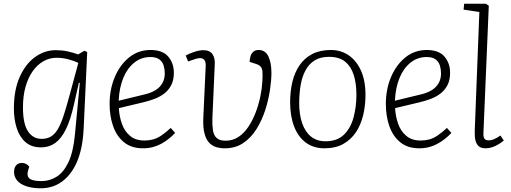

<svg xmlns="http://www.w3.org/2000/svg" viewBox="-20 -787 2759 1037"><path d="M411 -339 406 -340 379 -221Q361 -140 336 -89Q311 -38 278 -14.5Q245 9 202 9Q150 9 117.5 -19.5Q85 -48 70 -96Q55 -144 55 -201Q55 -301 86.5 -371.5Q118 -442 169.5 -479Q221 -516 281 -516Q314 -516 343 -510Q372 -504 402 -493L436 -513L451 -506L432 -96Q429 -26 415.5 27.5Q402 81 380 119Q358 157 329.5 182Q301 207 268.5 218.5Q236 230 201 230Q164 230 136.5 223Q109 216 91 204Q73 192 64.5 176Q56 160 56 142Q56 118 67.5 105.5Q79 93 98 93Q107 93 114 95.5Q121 98 127 102.5Q133 107 138 113L132 133Q126 152 131 165.5Q136 179 154 185Q172 191 206 191Q247 191 285 168Q323 145 349.5 89.5Q376 34 385 -63ZM205 -37Q234 -37 255 -49.5Q276 -62 292 -89Q308 -116 322.5 -159.5Q337 -203 354 -266L403 -447Q382 -458 350 -466.5Q318 -475 285 -475Q248 -475 215 -456.5Q182 -438 157 -403Q132 -368 118 -318.5Q104 -269 104 -207Q104 -119 131 -78Q158 -37 205 -37Z M793 -517Q858 -517 888.5 -481.5Q919 -446 919 -394Q919 -354 904.5 -326.5Q890 -299 866 -281Q842 -263 813.5 -252.5Q785 -242 756 -235L622 -203Q624 -160 638 -119.5Q652 -79 682 -53.5Q712 -28 760 -28Q785 -28 807 -34Q829 -40 852 -55.5Q875 -71 902 -96L926 -69Q910 -52 891 -37Q872 -22 851 -10.5Q830 1 805.5 7.5Q781 14 752 14Q690 14 650 -18.5Q610 -51 591 -105.5Q572 -160 572 -225Q572 -305 600 -371Q628 -437 677.5 -477Q727 -517 793 -517ZM870 -390Q870 -412 864 -432.5Q858 -453 841 -466Q824 -479 792 -479Q743 -479 705 -448.5Q667 -418 645.5 -365Q624 -312 621 -243L761 -277Q795 -285 819 -299.5Q843 -314 856.5 -337Q870 -360 870 -390Z M1377 -517Q1413 -517 1429.5 -482.5Q1446 -448 1446 -393Q1446 -353 1438 -300Q1430 -247 1412.5 -192.5Q1395 -138 1366 -91Q1337 -44 1294.5 -15Q1252 14 1195 14Q1168 14 1146 7Q1124 0 1108 -18Q1092 -36 1084 -68Q1076 -100 1078 -149L1091 -430Q1092 -451 1085 -461.5Q1078 -472 1063.5 -473Q1049 -474 1025 -465L996 -455L983 -487Q1000 -497 1028.5 -506.5Q1057 -516 1078 -516Q1113 -516 1127.5 -494.5Q1142 -473 1140 -441L1127 -146Q1126 -111 1130 -84Q1134 -57 1150 -42Q1166 -27 1199 -27Q1237 -27 1268 -47.5Q1299 -68 1322 -103Q1345 -138 1361 -180Q1377 -222 1386 -265.5Q1395 -309 1397 -347Q1399 -382 1397.5 -400Q1396 -418 1387.5 -427.5Q1379 -437 1359 -443L1328 -453Q1329 -470 1333.5 -484.5Q1338 -499 1348.5 -508Q1359 -517 1377 -517Z M1732 14Q1673 14 1631.5 -17Q1590 -48 1568.5 -104Q1547 -160 1547 -235Q1547 -293 1559 -344Q1571 -395 1597.5 -434Q1624 -473 1666 -495Q1708 -517 1767 -517Q1821 -517 1863 -488.5Q1905 -460 1929.5 -406Q1954 -352 1954 -274Q1954 -217 1941.5 -165Q1929 -113 1902.5 -73Q1876 -33 1834 -9.5Q1792 14 1732 14ZM1738 -24Q1801 -24 1837.5 -59.5Q1874 -95 1889.5 -152.5Q1905 -210 1905 -275Q1905 -336 1890.5 -382Q1876 -428 1844 -454Q1812 -480 1757 -480Q1710 -480 1679 -460.5Q1648 -441 1629.5 -406Q1611 -371 1603.5 -325.5Q1596 -280 1596 -229Q1596 -168 1612 -121.5Q1628 -75 1659.5 -49.5Q1691 -24 1738 -24Z M2285 -517Q2350 -517 2380.5 -481.5Q2411 -446 2411 -394Q2411 -354 2396.5 -326.5Q2382 -299 2358 -281Q2334 -263 2305.5 -252.5Q2277 -242 2248 -235L2114 -203Q2116 -160 2130 -119.5Q2144 -79 2174 -53.5Q2204 -28 2252 -28Q2277 -28 2299 -34Q2321 -40 2344 -55.5Q2367 -71 2394 -96L2418 -69Q2402 -52 2383 -37Q2364 -22 2343 -10.5Q2322 1 2297.5 7.5Q2273 14 2244 14Q2182 14 2142 -18.5Q2102 -51 2083 -105.5Q2064 -160 2064 -225Q2064 -305 2092 -371Q2120 -437 2169.5 -477Q2219 -517 2285 -517ZM2362 -390Q2362 -412 2356 -432.5Q2350 -453 2333 -466Q2316 -479 2284 -479Q2235 -479 2197 -448.5Q2159 -418 2137.5 -365Q2116 -312 2113 -243L2253 -277Q2287 -285 2311 -299.5Q2335 -314 2348.5 -337Q2362 -360 2362 -390Z M2569 -722 2484 -735 2487 -767H2604L2620 -756L2591 -68Q2590 -46 2597 -37.5Q2604 -29 2618 -29Q2634 -29 2649 -35.5Q2664 -42 2683 -55L2701 -28Q2689 -18 2673 -8Q2657 2 2639 8Q2621 14 2602 14Q2579 14 2566 3Q2553 -8 2548 -28.5Q2543 -49 2544 -79Z"/></svg>

Font: Literata ExtraLight
Style: Italic
Weight: 250
Italic angle: -2°
Designer: Latin by Veronika Burian and Jose Scaglione. Greek by Irene Vlachou. Cyrillic by Vera Evstafieva
Foundry: TypeTogether
Version: Version 3.002